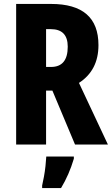

<svg xmlns="http://www.w3.org/2000/svg" viewBox="-20 -734 568 975"><path d="M239 -714Q480 -714 480 -505Q480 -377 381 -313L528 0H361L246 -274H214V0H62V-714ZM238 -586H214V-394H239Q324 -394 324 -497Q324 -586 238 -586ZM355 72Q331 153 290 221H194V208Q198 191 203 164Q208 137 211 109Q214 81 215 61H355Z"/></svg>

Font: Noto Sans Ethiopic ExtraCondensed ExtraBold
Style: Regular
Weight: 800
Width: 2
Designer: Monotype Design Team
Foundry: Monotype Imaging Inc.
Version: Version 2.102; ttfautohint (v1.8.4.7-5d5b)